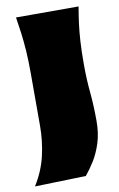

<svg xmlns="http://www.w3.org/2000/svg" viewBox="-102 -548 490 792"><g transform="rotate(-10 142.5 -152.0)"><path d="M-21 198Q14.5 141.5 28.8 80Q43 18.5 43 -45V-263Q43 -318 40.2 -358.8Q37.5 -399.5 33 -433.5Q28.5 -467.5 23 -502H285Q279 -467.5 274.5 -433.5Q270 -399.5 267.5 -358.8Q265 -318 265 -263Q265 -201.5 270.5 -145Q276 -88.5 276 -24Q276 27.5 263 68Q250 108.5 230.8 139.2Q211.5 170 193 192Z"/></g></svg>

Font: Commissioner Flair Black
Style: Regular
Weight: 900
Designer: Kostas Bartsokas
Foundry: Kostas Bartsokas
Version: Version 1.000; ttfautohint (v1.8.3)